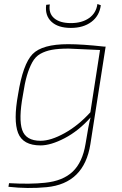

<svg xmlns="http://www.w3.org/2000/svg" viewBox="-20 -712 609 956"><path d="M465 -692 482 -686Q475 -633 435 -603Q395 -573 333 -573Q269 -573 236 -604Q203 -635 210 -688L228 -690Q221 -646 249.5 -621.5Q278 -597 333 -597Q388 -597 423.5 -622Q459 -647 465 -692ZM506 -480 430 6Q399 202 212 220Q119 229 22 218L25 200Q131 206 204 198Q293 189 342 142.5Q391 96 406 4Q421 -92 431 -127Q371 -60 302 -24Q233 12 182 12Q94 12 70 -50Q46 -112 70 -242Q94 -393 142 -442.5Q190 -492 319 -492Q390 -492 498 -480ZM430 -153 478 -463Q324 -470 322 -470Q271 -470 238.5 -464Q206 -458 181 -444Q156 -430 140.5 -401.5Q125 -373 114 -335.5Q103 -298 94 -238Q72 -119 90.5 -65Q109 -11 182 -11Q233 -11 301.5 -49Q370 -87 430 -153Z"/></svg>

Font: Exo 2.0 Thin
Style: Italic
Weight: 250
Italic angle: -8°
Designer: Natanael Gama
Version: Version 1.001;PS 001.001;hotconv 1.0.70;makeotf.lib2.5.58329